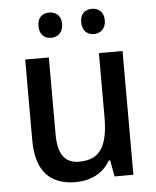

<svg xmlns="http://www.w3.org/2000/svg" viewBox="-53 -778 675 833"><g transform="rotate(-5 284.5 -361.5)"><path d="M141 -679C141 -641 163 -623 192 -623C220 -623 244 -642 244 -679C244 -716 220 -733 192 -733C163 -733 141 -716 141 -679ZM327 -679C327 -642 349 -623 378 -623C406 -623 430 -642 430 -679C430 -716 406 -733 378 -733C349 -733 327 -716 327 -679ZM495 -539H392V-263C392 -141 362 -77 266 -77C203 -77 174 -118 174 -205V-539H71V-187C71 -56 129 10 244 10C306 10 363 -16 394 -71H400L413 0H495Z"/></g></svg>

Font: Noto Sans Khmer SemiCondensed Medium
Style: Regular
Weight: 500
Width: 4
Designer: Danh Hong and the Monotype Design Team
Foundry: Monotype Imaging Inc.
Version: Version 2.004